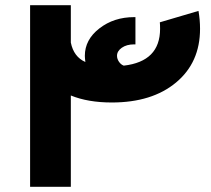

<svg xmlns="http://www.w3.org/2000/svg" viewBox="-20 -720 812 740"><path d="M745 -678Q751 -644 751 -609Q751 -479 658.5 -402Q566 -325 411 -325Q319 -325 253 -352V0H96V-700H253V-556Q264 -501 309 -481Q307 -497 307 -505Q307 -567 363 -610.5Q419 -654 497 -654H502V-549H497Q468 -549 449.5 -536Q431 -523 431 -505Q431 -493 438.5 -482Q446 -471 457 -467Q597 -483 597 -609Q597 -625 596 -634Z"/></svg>

Font: Montserrat-Arabic SemiBold
Style: Regular
Weight: 600
Designer: Mohamed Gaber
Foundry: Kief Type Foundry
Version: Version 5.008;PS 005.008;hotconv 1.0.88;makeotf.lib2.5.64775